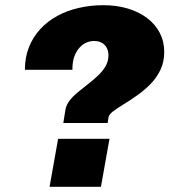

<svg xmlns="http://www.w3.org/2000/svg" viewBox="-20 -720 653 740"><path d="M224 -246 232 -296Q235 -315 248 -332Q261 -349 280 -364.5Q299 -380 319.5 -396Q340 -412 358 -429Q376 -446 387 -465Q398 -484 398 -507Q398 -522 392 -534.5Q386 -547 373.5 -554.5Q361 -562 343 -562Q328 -562 314.5 -556.5Q301 -551 290 -540Q279 -529 271.5 -514Q264 -499 261 -480Q260 -473 259.5 -466Q259 -459 259 -451H76Q76 -499 91.5 -538Q107 -577 135 -607.5Q163 -638 200.5 -658.5Q238 -679 283.5 -689.5Q329 -700 378 -700Q430 -700 473 -687Q516 -674 547.5 -650Q579 -626 596 -593Q613 -560 613 -520Q613 -481 598 -450Q583 -419 559 -395Q535 -371 508 -352Q481 -333 456.5 -318Q432 -303 416 -291Q400 -279 398 -267L395 -246ZM171 0 204 -185H402L369 0Z"/></svg>

Font: Archivo SemiBold Black
Style: Italic
Weight: 900
Italic angle: -10°
Version: Version 2.001